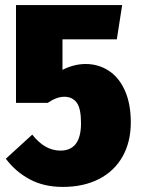

<svg xmlns="http://www.w3.org/2000/svg" viewBox="-20 -716 556 756"><path d="M440 -561H226V-441Q272 -464 317 -464Q367 -464 407.5 -438Q448 -412 471.5 -360Q495 -308 495 -234Q495 -157 462.5 -99.5Q430 -42 369.5 -11Q309 20 227 20Q153 20 97 -10Q41 -40 3 -91L107 -186Q156 -123 218 -123Q299 -123 299 -231Q299 -289 282 -312Q265 -335 233 -335Q203 -335 168 -311H43V-696H461Z"/></svg>

Font: Fira Sans Condensed Black
Style: Regular
Weight: 900
Width: 3
Designer: Carrois Corporate & Edenspiekermann AG
Foundry: Carrois Corporate GbR & Edenspiekermann AG
Version: Version 4.203